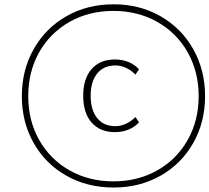

<svg xmlns="http://www.w3.org/2000/svg" viewBox="-20 -799 960 880"><path d="M361.3 -360.4Q361.3 -438.5 399.9 -482.4Q438.5 -526.4 506.8 -526.4Q541 -526.4 569.3 -514.6Q597.7 -502.9 617.2 -481.4L600.6 -457Q582 -476.6 558.1 -487.8Q534.2 -499 508.8 -499Q455.1 -499 425.3 -461.9Q395.5 -424.8 395.5 -360.4Q395.5 -294.9 425.3 -257.8Q455.1 -220.7 508.8 -220.7Q533.2 -220.7 557.6 -231.9Q582 -243.2 600.6 -262.7L617.2 -238.3Q597.7 -216.8 569.3 -205.1Q541 -193.4 506.8 -193.4Q438.5 -193.4 399.9 -237.3Q361.3 -281.2 361.3 -360.4ZM80.1 -358.4Q80.1 -477.5 134.3 -573.7Q188.5 -669.9 284.2 -724.6Q379.9 -779.3 501 -779.3Q620.1 -779.3 715.8 -724.6Q811.5 -669.9 865.7 -573.7Q919.9 -477.5 919.9 -358.4Q919.9 -239.3 865.7 -143.6Q811.5 -47.9 715.8 6.3Q620.1 60.5 501 60.5Q379.9 60.5 284.2 6.3Q188.5 -47.9 134.3 -143.6Q80.1 -239.3 80.1 -358.4ZM890.6 -358.4Q890.6 -469.7 840.3 -559.1Q790 -648.4 700.7 -698.7Q611.3 -749 500 -749Q387.7 -749 298.8 -698.7Q210 -648.4 159.7 -559.6Q109.4 -470.7 109.4 -358.4Q109.4 -246.1 159.7 -157.2Q210 -68.4 298.8 -18.1Q387.7 32.2 500 32.2Q611.3 32.2 700.7 -18.1Q790 -68.4 840.3 -157.7Q890.6 -247.1 890.6 -358.4Z"/></svg>

Font: Min Sans VF VF
Style: Regular
Weight: 400
Designer: Jinseong-Kim, NotoSansCJK, Nunito
Foundry: Jinseong-Kim
Version: Version 1.420;Glyphs 3.1.2 (3151)